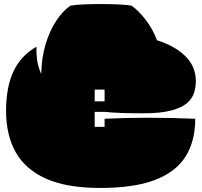

<svg xmlns="http://www.w3.org/2000/svg" viewBox="-20 -895 999 949"><path d="M474 34Q311 34 208.5 -11.5Q106 -57 58 -142Q10 -227 10 -347Q10 -464 46.5 -542Q83 -620 160 -664Q159 -634 163 -601Q167 -568 184 -529Q185 -608 205 -675Q225 -742 257.5 -791.5Q290 -841 328 -867Q357 -872 398.5 -873.5Q440 -875 482 -875Q528 -875 568.5 -873Q609 -871 630 -867Q665 -843 700.5 -796.5Q736 -750 756 -696Q845 -668 896.5 -617Q948 -566 948 -494Q948 -466 939.5 -437.5Q931 -409 905 -386Q879 -363 827 -349Q775 -335 688 -335Q630 -335 583.5 -336.5Q537 -338 498 -342H448V-268H497V-308Q709 -318 945 -308Q945 -197 897 -121Q849 -45 746 -5.5Q643 34 474 34ZM448 -394H497V-452H448Z"/></svg>

Font: Oi
Style: Regular
Weight: 400
Designer: Kostas Bartsokas, Mohamad Dakak
Foundry: Foundry5
Version: Version 4.000